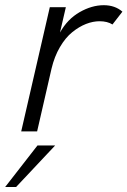

<svg xmlns="http://www.w3.org/2000/svg" viewBox="-53 -516 500 754"><path d="M30.3 0 142.6 -487.8H205.6L182.6 -388.2Q211.9 -440.9 259.8 -468.3Q307.6 -495.6 354.5 -495.6Q398.4 -495.6 427.7 -470.2L388.7 -419.9Q368.7 -432.6 337.9 -432.6Q312 -432.6 284.7 -421.9Q257.3 -411.1 230.7 -389.6Q204.1 -368.2 182.4 -331.1Q160.6 -293.9 149.4 -246.6L92.8 0ZM-32.7 218.3 94.2 55.2H163.6L10.3 218.3Z"/></svg>

Font: HK Grotesk Legacy
Style: Italic
Weight: 400
Italic angle: -13°
Designer: Alfredo Marco Pradil
Foundry: Hanken Design Co.
Version: Version 2.022;PS 002.022;hotconv 1.0.88;makeotf.lib2.5.64775